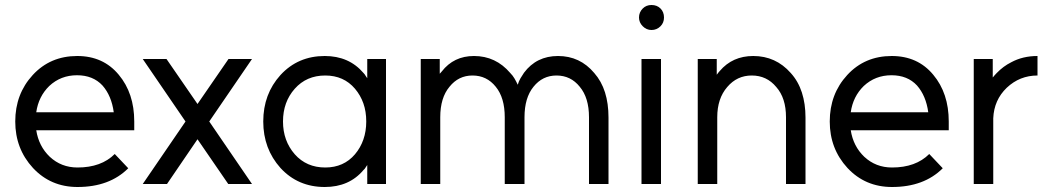

<svg xmlns="http://www.w3.org/2000/svg" viewBox="-20 -736 4180 768"><path d="M517 -215V-250Q517 -363 455 -437Q393 -512 289 -512Q181 -512 111 -436Q41 -360 41 -250Q41 -141 112 -64Q183 12 290 12Q418 12 493 -63L439 -120Q385 -66 290 -66Q225 -66 179 -109Q157 -130 143.5 -156.5Q130 -183 125 -215ZM288 -435Q352 -435 390 -394Q426 -353 435 -287H125Q134 -350 177 -392Q223 -435 288 -435Z M770 -179 893 0H988L817 -250L988 -500H894L770 -320L646 -500H551L722 -250L551 0H648Z M1449 -500V-423Q1445 -428 1442 -433.5Q1439 -439 1434 -444Q1376 -512 1279 -512Q1172 -512 1102 -436Q1033 -360 1033 -250Q1033 -141 1102 -64Q1172 12 1279 12Q1377 12 1434 -56Q1439 -60 1442 -65.5Q1445 -71 1449 -76V0H1524V-500ZM1281 -434Q1355 -434 1400 -381Q1422 -355 1433.5 -322.5Q1445 -290 1445 -250Q1445 -211 1433.5 -178Q1422 -145 1400 -119Q1355 -66 1281 -66Q1206 -66 1159 -119Q1112 -173 1112 -250Q1112 -328 1159 -381Q1206 -434 1281 -434Z M2414 0V-266Q2414 -322 2400 -366.5Q2386 -411 2357 -444Q2300 -512 2212 -512Q2126 -512 2076 -445Q2069 -435 2062 -423Q2055 -411 2051 -397Q2045 -410 2038 -422Q2031 -434 2021 -444Q1963 -512 1876 -512Q1795 -512 1747 -450Q1746 -448 1743.5 -446Q1741 -444 1739 -441V-500H1663V0H1741V-267Q1741 -345 1778 -389Q1814 -434 1870 -434Q1927 -434 1963 -389Q1999 -345 1999 -267V0H2078V-267Q2078 -345 2114 -389Q2150 -434 2206 -434Q2263 -434 2299 -389Q2336 -345 2336 -267V0Z M2546 0H2624V-500H2546ZM2636 -666Q2636 -688 2622 -702Q2608 -716 2586 -716Q2565 -716 2551 -702Q2536 -687 2536 -666Q2536 -646 2551 -631Q2566 -616 2586 -616Q2607 -616 2622 -631Q2636 -645 2636 -666Z M3202 0V-266Q3202 -321 3187.5 -366Q3173 -411 3143 -444Q3083 -512 2993 -512Q2910 -512 2859 -452Q2856 -449 2853 -445Q2850 -441 2847 -437V-500H2771V0H2849V-267Q2849 -342 2889 -388Q2928 -434 2987 -434Q3047 -434 3085 -388Q3124 -344 3124 -267V0Z M3775 -215V-250Q3775 -363 3713 -437Q3651 -512 3547 -512Q3439 -512 3369 -436Q3299 -360 3299 -250Q3299 -141 3370 -64Q3441 12 3548 12Q3676 12 3751 -63L3697 -120Q3643 -66 3548 -66Q3483 -66 3437 -109Q3415 -130 3401.5 -156.5Q3388 -183 3383 -215ZM3546 -435Q3610 -435 3648 -394Q3684 -353 3693 -287H3383Q3392 -350 3435 -392Q3481 -435 3546 -435Z M3875 -500V0H3953V-263Q3956 -336 4007 -385Q4059 -434 4130 -434V-512Q4071 -512 4025 -487Q3993 -471 3967 -444Q3963 -440 3959 -435.5Q3955 -431 3951 -426V-500Z"/></svg>

Font: Unageo
Style: Regular
Weight: 400
Designer: Richard Sepsi
Foundry: Richard Sepsi
Version: Version 2.000